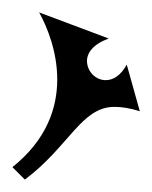

<svg xmlns="http://www.w3.org/2000/svg" viewBox="-40 -194 245 309"><path d="M0 95C71 42 91 -22 144 -22C156 -22 169 -20 185 -15L164 -90C154 -72 142 -65 130 -65C114 -65 100 -79 100 -96C100 -109 110 -123 135 -132L23 -174C48 -129 90 -13 -20 75Z"/></svg>

Font: Malebolge Adversarial
Style: Regular
Weight: 400
Designer: Ariel Martín Pérez
Foundry: Tunera Type Foundry
Version: Version 0.007;hotconv 1.0.109;makeotfexe 2.5.65596